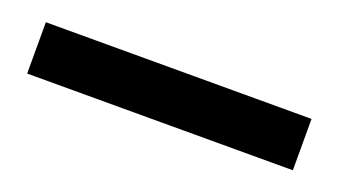

<svg xmlns="http://www.w3.org/2000/svg" viewBox="-26 -93 457 259"><g transform="rotate(20 202.5 37.0)"><path d="M393.1 73.7H11.7V0H393.1Z"/></g></svg>

Font: TypoPRO Roboto
Style: Regular
Weight: 400
Designer: Google
Version: Version 2.136; 2016